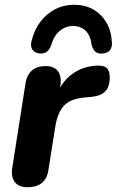

<svg xmlns="http://www.w3.org/2000/svg" viewBox="-20 -776 489 805"><path d="M95 9Q58 9 41.5 -13.5Q25 -36 32 -76L87 -427Q93 -463 114.5 -481Q136 -499 171 -499Q207 -499 223 -477.5Q239 -456 233 -415L225 -371H216Q235 -430 280.5 -464Q326 -498 386 -501Q416 -502 428 -490.5Q440 -479 440 -452Q440 -412 421.5 -393Q403 -374 365 -370L332 -367Q273 -361 247 -331.5Q221 -302 212 -246L183 -64Q178 -27 155.5 -9Q133 9 95 9ZM145 -552Q125 -554 115.5 -568.5Q106 -583 113 -607Q125 -654 151 -687Q177 -720 212.5 -738Q248 -756 291 -756Q336 -756 370 -737Q404 -718 425 -683.5Q446 -649 449 -601Q451 -580 442 -567Q433 -554 413 -552Q394 -549 381.5 -558Q369 -567 364 -589Q359 -628 338.5 -647.5Q318 -667 286 -667Q255 -667 230.5 -646.5Q206 -626 195 -588Q189 -569 177 -559.5Q165 -550 145 -552Z"/></svg>

Font: Nunito ExtraLight ExtraBold
Style: Italic
Weight: 800
Italic angle: -9°
Version: Version 3.602